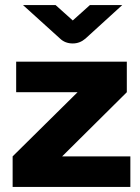

<svg xmlns="http://www.w3.org/2000/svg" viewBox="-20 -740 556 760"><path d="M268 -568Q238 -568 218 -587L71 -720H200L268 -659L336 -720H464L318 -587Q296 -568 268 -568ZM30 0V-121L287 -375H44V-496H482V-375L226 -121H496V0Z"/></svg>

Font: Atkinson Hyperlegible Pro
Style: Bold
Weight: 700
Designer: Elliott Scott, Megan Eiswerth, Linus Boman, Theodore Petrosky, Jacob Perez
Foundry: Braille Institute
Version: Version 1.5.1